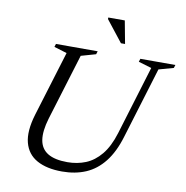

<svg xmlns="http://www.w3.org/2000/svg" viewBox="-93 -961 1027 1061"><g transform="rotate(10 420.0 -431.0)"><path d="M201.5 -265Q179.5 -191.5 187.2 -142.8Q195 -94 234.2 -70Q273.5 -46 344.5 -46Q399.5 -46 447 -65.2Q494.5 -84.5 532 -129.8Q569.5 -175 593.5 -253L711 -639L637.5 -661L643 -678.5H839.5L834 -661L751.5 -638L630 -239.5Q603.5 -151 560 -95.8Q516.5 -40.5 457.5 -15.2Q398.5 10 324 10Q238.5 10 183.2 -20.5Q128 -51 111.5 -113.8Q95 -176.5 124 -273L236 -639L164 -661L169.5 -678.5H403.5L398 -661L315.5 -637.5ZM545.5 -744.5H522.5L428.5 -864L429 -872.5H521.5Z"/></g></svg>

Font: Newsreader 28pt
Style: Italic
Weight: 400
Italic angle: -17°
Version: Version 1.003